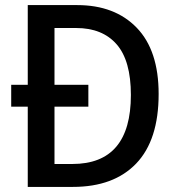

<svg xmlns="http://www.w3.org/2000/svg" viewBox="-20 -734 699 754"><path d="M283 -714Q431 -714 517 -625Q603 -536 603 -365Q603 -184 515 -92Q427 0 266 0H89V-315H24V-401H89V-714ZM279 -624H194V-401H327V-315H194V-90H264Q494 -90 494 -361Q494 -496 438 -560Q382 -624 279 -624Z"/></svg>

Font: Noto Sans Gurmukhi SemiCondensed Medium
Style: Regular
Weight: 500
Width: 4
Designer: Jelle Bosma - Monotype Design Team
Foundry: Monotype Imaging Inc.
Version: Version 2.004; ttfautohint (v1.8.4.7-5d5b)